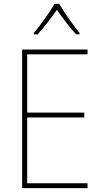

<svg xmlns="http://www.w3.org/2000/svg" viewBox="-20 -969 528 989"><path d="M285 -949H261C237 -907 186 -836 154 -799V-792H174C207 -828 246 -880 273 -918C301 -879 338 -828 372 -792H390V-799C362 -832 310 -906 285 -949ZM431 0V-25H120V-364H414V-389H120V-689H431V-714H94V0Z"/></svg>

Font: Noto Sans Gujarati UI SemiCondensed Thin
Style: Regular
Weight: 100
Width: 4
Designer: Jelle Bosma - Monotype Design Team, Universal Thirst
Foundry: Monotype Imaging Inc.
Version: Version 2.106